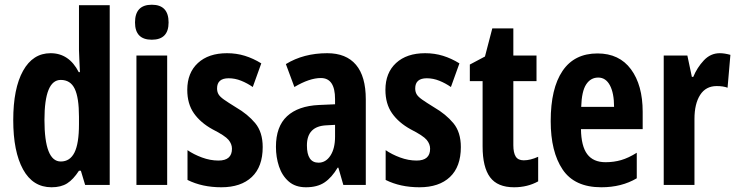

<svg xmlns="http://www.w3.org/2000/svg" viewBox="-20 -782 3117 812"><path d="M198 10Q119 10 77.5 -65.5Q36 -141 36 -274Q36 -408 77.5 -482.5Q119 -557 194 -557Q272 -557 313 -477H318Q317 -509 315.5 -531.5Q314 -554 314 -570V-760H444V0H340L322 -60H314Q290 -23 264 -6.5Q238 10 198 10ZM237 -99Q276 -99 295 -137Q314 -175 314 -257V-288Q314 -369 296 -406.5Q278 -444 237 -444Q168 -444 168 -275Q168 -99 237 -99Z M622 -762Q693 -762 693 -687Q693 -614 622 -614Q551 -614 551 -687Q551 -762 622 -762ZM687 -547V0H557V-547Z M1091 -160Q1091 -77 1045 -33.5Q999 10 916 10Q835 10 773 -21V-147Q799 -129 834 -116Q869 -103 904 -103Q961 -103 961 -153Q961 -173 946.5 -190.5Q932 -208 879 -235Q828 -263 800 -303Q772 -343 772 -402Q772 -474 817 -515.5Q862 -557 940 -557Q980 -557 1015.5 -546Q1051 -535 1085 -514L1049 -414Q1026 -430 1000 -440.5Q974 -451 947 -451Q898 -451 898 -408Q898 -394 904 -383.5Q910 -373 927 -361Q944 -349 978 -328Q1028 -299 1059.5 -261Q1091 -223 1091 -160Z M1364 -557Q1444 -557 1485.5 -508Q1527 -459 1527 -362V0H1432L1411 -73H1408Q1383 -31 1352.5 -10.5Q1322 10 1274 10Q1229 10 1201 -14.5Q1173 -39 1160 -78Q1147 -117 1147 -161Q1147 -247 1194 -290.5Q1241 -334 1329 -338L1397 -341V-363Q1397 -452 1337 -452Q1289 -452 1225 -414L1189 -511Q1264 -557 1364 -557ZM1360 -252Q1278 -248 1278 -167Q1278 -94 1327 -94Q1358 -94 1377.5 -124Q1397 -154 1397 -204V-254Z M1929 -160Q1929 -77 1883 -33.5Q1837 10 1754 10Q1673 10 1611 -21V-147Q1637 -129 1672 -116Q1707 -103 1742 -103Q1799 -103 1799 -153Q1799 -173 1784.5 -190.5Q1770 -208 1717 -235Q1666 -263 1638 -303Q1610 -343 1610 -402Q1610 -474 1655 -515.5Q1700 -557 1778 -557Q1818 -557 1853.5 -546Q1889 -535 1923 -514L1887 -414Q1864 -430 1838 -440.5Q1812 -451 1785 -451Q1736 -451 1736 -408Q1736 -394 1742 -383.5Q1748 -373 1765 -361Q1782 -349 1816 -328Q1866 -299 1897.5 -261Q1929 -223 1929 -160Z M2195 -104Q2223 -104 2256 -119V-15Q2211 10 2154 10Q2084 10 2052.5 -32.5Q2021 -75 2021 -163V-439H1967V-509L2031 -543L2062 -662H2151V-547H2249V-439H2151V-168Q2151 -136 2161 -120Q2171 -104 2195 -104Z M2507 -556Q2599 -556 2648.5 -489Q2698 -422 2698 -309V-236H2437Q2438 -164 2463.5 -130Q2489 -96 2541 -96Q2576 -96 2607 -105Q2638 -114 2673 -136V-28Q2609 10 2523 10Q2410 10 2359.5 -65Q2309 -140 2309 -270Q2309 -408 2359 -482Q2409 -556 2507 -556ZM2510 -454Q2478 -454 2459 -425Q2440 -396 2438 -330H2577Q2577 -388 2559.5 -421Q2542 -454 2510 -454Z M3024 -557Q3044 -557 3069 -550L3057 -411Q3039 -418 3011 -418Q2965 -418 2941 -380.5Q2917 -343 2917 -279V0H2787V-547H2887L2906 -457H2912Q2928 -496 2956.5 -526.5Q2985 -557 3024 -557Z"/></svg>

Font: Noto Sans Thai ExtCond
Style: Bold
Weight: 700
Width: 2
Designer: Monotype Design Team
Foundry: Monotype Imaging Inc.
Version: Version 2.002; ttfautohint (v1.8.4.7-5d5b)